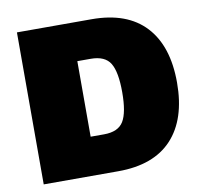

<svg xmlns="http://www.w3.org/2000/svg" viewBox="-75 -740 866 821"><g transform="rotate(-10 358.0 -330.0)"><path d="M374 -660Q528 -660 607.5 -574.5Q687 -489 687 -330Q687 -171 607.5 -85.5Q528 0 374 0H50V-660ZM341 -166Q403 -166 426 -204Q449 -242 449 -330Q449 -418 426 -456Q403 -494 341 -494H283V-166Z"/></g></svg>

Font: Elaine Sans Black
Style: Regular
Weight: 900
Designer: Wei Huang
Foundry: Wei Huang
Version: Version 2.001;December 24, 2019;FontCreator 12.0.0.2547 64-b